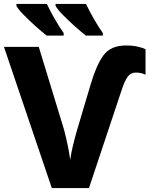

<svg xmlns="http://www.w3.org/2000/svg" viewBox="-20 -951 768 971"><path d="M667 -584Q694 -584 716 -573V-702Q703 -709 677 -715Q651 -721 618 -721Q539 -721 503 -671Q467 -621 439 -526L370 -294Q359 -257 349.5 -217.5Q340 -178 335 -143Q326 -210 304 -295L176 -714H0L242 0H430L597 -501Q611 -543 626 -563.5Q641 -584 667 -584ZM217 -931H63V-921Q73 -903 101 -874.5Q129 -846 161 -817.5Q193 -789 216 -771H302V-784Q281 -813 257 -855Q233 -897 217 -931ZM415 -931H261V-921Q271 -903 299 -874.5Q327 -846 359 -817.5Q391 -789 414 -771H500V-784Q479 -813 455 -855Q431 -897 415 -931Z"/></svg>

Font: Noto Sans UI Extra
Style: Regular
Weight: 800
Designer: Monotype Design Team
Foundry: Monotype Imaging Inc.
Version: Version 1.901